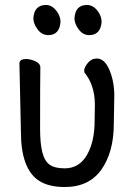

<svg xmlns="http://www.w3.org/2000/svg" viewBox="-20 -727 540 771"><path d="M240 24Q173 24 134 -3Q64 -51 64 -198L58 -474Q60 -490 85 -490Q102 -490 122 -481Q142 -472 142 -456Q141 -401 141 -210Q141 -151 150 -115.5Q159 -80 179.5 -65.5Q200 -51 240 -51Q298 -51 329 -104.5Q360 -158 360 -242L361 -306Q361 -385 319 -436L318 -443Q318 -456 332.5 -474Q347 -492 369 -492Q400 -492 419.5 -446Q439 -400 439 -342L437 -230Q437 -117 387.5 -46.5Q338 24 240 24ZM174 -586Q148 -586 131 -609Q114 -632 114 -653Q117 -707 165 -707Q188 -707 205.5 -685Q223 -663 223 -639Q219 -586 174 -586ZM338 -586Q313 -586 296 -609Q279 -632 279 -653Q282 -707 329 -707Q353 -707 370.5 -685Q388 -663 388 -639Q384 -586 338 -586Z"/></svg>

Font: LXGW WenKai Mono TC
Style: Bold
Weight: 700
Designer: LXGW / Fontworks Inc.
Foundry: LXGW / Fontworks Inc.
Version: Version 1.330